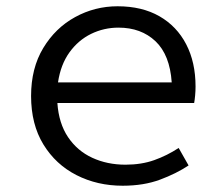

<svg xmlns="http://www.w3.org/2000/svg" viewBox="-20 -573 707 606"><path d="M163.1 -313H522Q516.1 -399.9 470.7 -442.9Q425.3 -485.8 354 -485.8Q308.1 -485.8 267.6 -466.1Q227.1 -446.3 199.2 -407.7Q171.4 -369.1 163.1 -313ZM543.9 -106 575.2 -50.8Q536.1 -24.9 484.9 -5.9Q433.6 13.2 367.2 13.2Q287.1 13.2 221.4 -20.3Q155.8 -53.7 116.9 -117.2Q78.1 -180.7 78.1 -270Q78.1 -357.9 116.5 -421.4Q154.8 -484.9 217 -519Q279.3 -553.2 351.1 -553.2Q428.2 -553.2 483.2 -521.7Q538.1 -490.2 567.6 -433.3Q597.2 -376.5 597.2 -299.8Q597.2 -285.6 595.9 -272Q594.7 -258.3 592.8 -248H161.1Q165.5 -183.6 194.8 -140.1Q224.1 -96.7 271.2 -75Q318.4 -53.2 376 -53.2Q426.3 -53.2 466.8 -67.6Q507.3 -82 543.9 -106Z"/></svg>

Font: Shanggu Mono N
Style: Regular
Weight: 350
Designer: GuiWonder
Version: Version 1.021